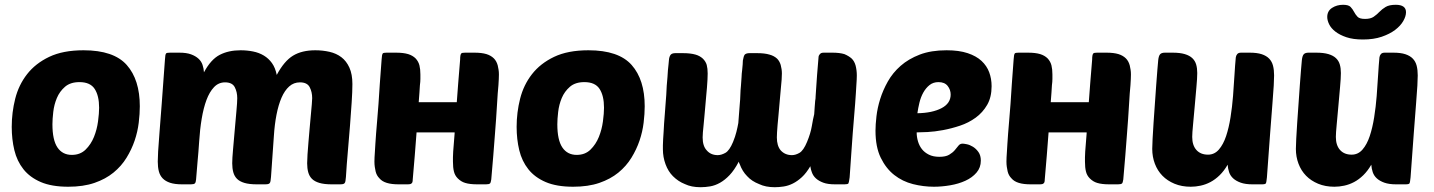

<svg xmlns="http://www.w3.org/2000/svg" viewBox="-20 -770 5989 802"><path d="M265 10Q196 10 150.5 -9.5Q105 -29 78 -63Q51 -97 40 -142.5Q29 -188 29 -240Q29 -300 43.5 -357.5Q58 -415 93 -460Q128 -505 185.5 -532.5Q243 -560 329 -560Q455 -560 509.5 -498.5Q564 -437 564 -326Q564 -295 559.5 -257.5Q555 -220 542.5 -183Q530 -146 508.5 -111Q487 -76 454 -49Q421 -22 374.5 -6Q328 10 265 10ZM312 -427Q274 -427 251.5 -407.5Q229 -388 217.5 -360.5Q206 -333 202.5 -302.5Q199 -272 199 -251Q199 -185 220 -154Q241 -123 280 -123Q315 -123 337.5 -145Q360 -167 372.5 -198Q385 -229 389.5 -263Q394 -297 394 -320Q394 -370 375.5 -398.5Q357 -427 312 -427Z M812 -180Q809 -134 805 -92.5Q801 -51 799 -20Q798 -8 794 -4Q790 0 777 0H741Q710 0 690.5 -6.5Q671 -13 659.5 -25Q648 -37 643.5 -54.5Q639 -72 639 -95Q639 -110 640.5 -137.5Q642 -165 646 -213.5Q650 -262 655.5 -336.5Q661 -411 669 -521Q670 -543 674 -547Q677 -550 690 -550H729Q759 -550 778 -543Q797 -536 809 -525Q821 -514 826 -499Q831 -484 832 -468Q861 -522 898 -541Q935 -560 985 -560Q1012 -560 1037 -555Q1062 -550 1082 -538Q1102 -526 1116 -506.5Q1130 -487 1136 -457Q1167 -515 1204 -537.5Q1241 -560 1297 -560Q1328 -560 1356.5 -553.5Q1385 -547 1406 -531Q1427 -515 1439.5 -487.5Q1452 -460 1452 -419Q1452 -388 1449 -343Q1446 -298 1442 -245.5Q1438 -193 1433 -137.5Q1428 -82 1425 -31Q1424 -20 1423 -14Q1422 -8 1419.5 -5Q1417 -2 1412 -1Q1407 0 1398 0H1366Q1334 0 1314 -6Q1294 -12 1283 -23Q1272 -34 1267.5 -50.5Q1263 -67 1263 -88Q1263 -101 1264.5 -125Q1266 -149 1268.5 -177Q1271 -205 1273.5 -235Q1276 -265 1278.5 -290.5Q1281 -316 1282.5 -335Q1284 -354 1284 -360Q1284 -386 1273.5 -406Q1263 -426 1233 -426Q1207 -426 1188 -409Q1169 -392 1156 -362Q1143 -332 1135 -291Q1127 -250 1124 -202Q1122 -171 1119 -131Q1116 -91 1112 -31Q1111 -20 1110 -14Q1109 -8 1106.5 -5Q1104 -2 1099 -1Q1094 0 1085 0H1053Q1021 0 1001 -6Q981 -12 970 -23Q959 -34 954.5 -50.5Q950 -67 950 -88Q950 -108 953.5 -146.5Q957 -185 960.5 -226.5Q964 -268 967.5 -305.5Q971 -343 971 -360Q971 -386 960.5 -406Q950 -426 920 -426Q893 -426 874 -406Q855 -386 842.5 -352.5Q830 -319 822.5 -274Q815 -229 812 -180Z M2059 -497Q2061 -488 2062.5 -479Q2064 -470 2064 -459Q2064 -451 2063.5 -440Q2063 -429 2062 -414Q2059 -385 2056 -332Q2053 -279 2047 -204Q2044 -166 2040.5 -120Q2037 -74 2032 -20Q2030 -7 2027 -4Q2023 0 2010 0H1974Q1942 0 1923 -6Q1906 -11 1892 -25Q1880 -37 1876 -54Q1872 -70 1872 -95Q1872 -103 1872 -113Q1872 -123 1873 -137Q1875 -166 1879 -213V-217H1720Q1720 -209 1719 -204Q1716 -166 1712.5 -120Q1709 -74 1704 -20Q1704 -7 1699 -4Q1696 0 1682 0H1646Q1615 0 1596 -6Q1576 -12 1565 -25Q1553 -37 1549 -54Q1547 -63 1545.5 -73Q1544 -83 1544 -95Q1544 -103 1544.5 -113Q1545 -123 1546 -137Q1547 -151 1548 -170Q1549 -189 1551 -213Q1553 -237 1555.5 -267.5Q1558 -298 1561 -336Q1563 -374 1566.5 -419.5Q1570 -465 1574 -521Q1575 -542 1579 -547Q1582 -550 1595 -550H1634Q1665 -550 1685 -544Q1704 -538 1716 -526Q1728 -513 1732 -497Q1736 -481 1736 -459Q1736 -451 1736 -440Q1736 -429 1734 -414Q1733 -400 1732 -382.5Q1731 -365 1729 -343H1888Q1891 -379 1894 -423Q1897 -467 1902 -521Q1902 -542 1907 -547Q1910 -550 1923 -550H1962Q1992 -550 2012 -544Q2031 -538 2043 -526Q2054 -515 2059 -497Z M2374 10Q2305 10 2259.5 -9.5Q2214 -29 2187 -63Q2160 -97 2149 -142.5Q2138 -188 2138 -240Q2138 -300 2152.5 -357.5Q2167 -415 2202 -460Q2237 -505 2294.5 -532.5Q2352 -560 2438 -560Q2564 -560 2618.5 -498.5Q2673 -437 2673 -326Q2673 -295 2668.5 -257.5Q2664 -220 2651.5 -183Q2639 -146 2617.5 -111Q2596 -76 2563 -49Q2530 -22 2483.5 -6Q2437 10 2374 10ZM2421 -427Q2383 -427 2360.5 -407.5Q2338 -388 2326.5 -360.5Q2315 -333 2311.5 -302.5Q2308 -272 2308 -251Q2308 -185 2329 -154Q2350 -123 2389 -123Q2424 -123 2446.5 -145Q2469 -167 2481.5 -198Q2494 -229 2498.5 -263Q2503 -297 2503 -320Q2503 -370 2484.5 -398.5Q2466 -427 2421 -427Z M3554 -496Q3559 -476 3559 -455Q3559 -447 3558.5 -437Q3558 -427 3557 -413Q3556 -399 3555 -380Q3554 -361 3552 -337Q3550 -312 3547.5 -281.5Q3545 -251 3542 -214Q3539 -176 3536 -130Q3533 -84 3529 -29Q3526 -7 3524 -4Q3521 0 3508 0H3469Q3437 0 3419 -7Q3400 -14 3388 -25Q3376 -36 3371 -51Q3367 -61 3365 -74V-75V-76Q3348 -47 3329.5 -30Q3311 -13 3292 -3.5Q3273 6 3253.5 9Q3234 12 3216 12Q3178 12 3151 -1Q3120 -13 3101 -34Q3081 -54 3070 -84Q3067 -89 3066 -95V-94Q3065 -94 3065 -93Q3047 -59 3027.5 -38.5Q3008 -18 2987.5 -6.5Q2967 5 2946.5 8.5Q2926 12 2906 12Q2868 12 2841 -1Q2813 -12 2791 -34Q2771 -54 2760 -84Q2749 -114 2749 -146Q2749 -153 2749 -163.5Q2749 -174 2750 -189Q2751 -203 2752 -219.5Q2753 -236 2754 -255Q2756 -274 2757 -293.5Q2758 -313 2760 -334Q2762 -354 2763 -373.5Q2764 -393 2765 -412Q2767 -431 2768 -447Q2769 -463 2770 -477Q2772 -491 2772.5 -501Q2773 -511 2774 -517Q2775 -534 2782 -542Q2788 -548 2801 -548H2833Q2864 -548 2885 -542Q2903 -537 2916 -525Q2928 -513 2932 -499Q2936 -484 2936 -463Q2936 -441 2933 -404Q2931 -385 2929.5 -365Q2928 -345 2926 -325Q2924 -305 2922.5 -285.5Q2921 -266 2919 -248Q2917 -230 2916 -217Q2915 -204 2915 -196Q2915 -160 2932 -142Q2949 -122 2978 -122Q2993 -122 3010 -131.5Q3027 -141 3042 -177Q3051 -199 3056 -219Q3061 -239 3064 -256Q3067 -292 3070 -334Q3072 -354 3072.5 -373.5Q3073 -393 3075 -412Q3077 -431 3077.5 -447Q3078 -463 3080 -477Q3083 -505 3083 -517Q3086 -536 3091 -542Q3097 -548 3111 -548H3143Q3174 -548 3194 -542Q3213 -537 3226 -525Q3236 -515 3241 -499Q3246 -481 3246 -463Q3246 -452 3245 -437.5Q3244 -423 3242 -404Q3240 -385 3238.5 -365Q3237 -345 3235 -325Q3233 -305 3231.5 -285.5Q3230 -266 3228 -248Q3225 -212 3225 -196Q3225 -161 3241 -142Q3259 -122 3288 -122Q3303 -122 3319.5 -131.5Q3336 -141 3351 -177Q3366 -213 3371 -243Q3376 -273 3381 -293Q3382 -309 3383 -322.5Q3384 -336 3385 -348Q3386 -353 3386.5 -358.5Q3387 -364 3387 -369Q3389 -392 3390 -413.5Q3391 -435 3393 -457Q3396 -497 3399 -530Q3399 -538 3405 -544Q3409 -550 3421 -550H3457Q3487 -550 3507 -544Q3526 -536 3538 -525Q3549 -514 3554 -496Z M3881 10Q3837 10 3793.5 -1Q3750 -12 3715.5 -39Q3681 -66 3659 -111Q3637 -156 3637 -224Q3637 -249 3641 -284Q3645 -319 3656.5 -356Q3668 -393 3688.5 -429.5Q3709 -466 3742 -495Q3775 -524 3822 -542Q3869 -560 3934 -560Q3986 -560 4022 -548Q4058 -536 4080 -515.5Q4102 -495 4112 -468Q4122 -441 4122 -410Q4122 -364 4103.5 -332Q4085 -300 4055.5 -278.5Q4026 -257 3990 -245Q3954 -233 3919 -226.5Q3884 -220 3854.5 -218.5Q3825 -217 3809 -217Q3809 -198 3814.5 -179.5Q3820 -161 3831 -147Q3842 -133 3860 -124Q3878 -115 3904 -115Q3930 -115 3944.5 -123.5Q3959 -132 3968 -142.5Q3977 -153 3983.5 -161.5Q3990 -170 4001 -170Q4006 -170 4018.5 -167.5Q4031 -165 4044 -157Q4057 -149 4067 -135Q4077 -121 4077 -99Q4077 -70 4059 -49Q4041 -28 4012.5 -15Q3984 -2 3949 4Q3914 10 3881 10ZM3900 -427Q3878 -427 3862.5 -414.5Q3847 -402 3836.5 -383Q3826 -364 3820.5 -341Q3815 -318 3812 -297Q3874 -298 3912.5 -318Q3951 -338 3951 -375Q3951 -395 3938.5 -411Q3926 -427 3900 -427Z M4699 -497Q4701 -488 4702.5 -479Q4704 -470 4704 -459Q4704 -451 4703.5 -440Q4703 -429 4702 -414Q4699 -385 4696 -332Q4693 -279 4687 -204Q4684 -166 4680.5 -120Q4677 -74 4672 -20Q4670 -7 4667 -4Q4663 0 4650 0H4614Q4582 0 4563 -6Q4546 -11 4532 -25Q4520 -37 4516 -54Q4512 -70 4512 -95Q4512 -103 4512 -113Q4512 -123 4513 -137Q4515 -166 4519 -213V-217H4360Q4360 -209 4359 -204Q4356 -166 4352.5 -120Q4349 -74 4344 -20Q4344 -7 4339 -4Q4336 0 4322 0H4286Q4255 0 4236 -6Q4216 -12 4205 -25Q4193 -37 4189 -54Q4187 -63 4185.5 -73Q4184 -83 4184 -95Q4184 -103 4184.5 -113Q4185 -123 4186 -137Q4187 -151 4188 -170Q4189 -189 4191 -213Q4193 -237 4195.5 -267.5Q4198 -298 4201 -336Q4203 -374 4206.5 -419.5Q4210 -465 4214 -521Q4215 -542 4219 -547Q4222 -550 4235 -550H4274Q4305 -550 4325 -544Q4344 -538 4356 -526Q4368 -513 4372 -497Q4376 -481 4376 -459Q4376 -451 4376 -440Q4376 -429 4374 -414Q4373 -400 4372 -382.5Q4371 -365 4369 -343H4528Q4531 -379 4534 -423Q4537 -467 4542 -521Q4542 -542 4547 -547Q4550 -550 4563 -550H4602Q4632 -550 4652 -544Q4671 -538 4683 -526Q4694 -515 4699 -497Z M4981 -465Q4981 -444 4977.5 -406Q4974 -368 4970.5 -327Q4967 -286 4963.5 -250Q4960 -214 4960 -198Q4960 -163 4977.5 -143.5Q4995 -124 5026 -124Q5053 -124 5071.5 -145.5Q5090 -167 5101.5 -201.5Q5113 -236 5120 -280Q5127 -324 5130.5 -369Q5134 -414 5136.5 -456.5Q5139 -499 5142 -530Q5143 -538 5148 -544Q5153 -550 5164 -550H5200Q5231 -550 5250.5 -543.5Q5270 -537 5281.5 -525Q5293 -513 5297.5 -495.5Q5302 -478 5302 -455Q5302 -440 5300.5 -412.5Q5299 -385 5295 -336.5Q5291 -288 5285.5 -213.5Q5280 -139 5272 -29Q5270 -8 5267.5 -4Q5265 0 5251 0H5212Q5182 0 5162.5 -7Q5143 -14 5131 -25Q5119 -36 5114 -51Q5109 -66 5108 -82Q5093 -56 5074.5 -38Q5056 -20 5036 -9.5Q5016 1 4995 5.5Q4974 10 4954 10Q4916 10 4886 -2.5Q4856 -15 4835.5 -36Q4815 -57 4804 -86Q4793 -115 4793 -148Q4793 -161 4794.5 -190.5Q4796 -220 4798.5 -257Q4801 -294 4804 -335.5Q4807 -377 4809.5 -414Q4812 -451 4814.5 -479Q4817 -507 4818 -519Q4820 -537 4826 -543.5Q4832 -550 4846 -550H4878Q4909 -550 4929 -544Q4949 -538 4960.5 -527Q4972 -516 4976.5 -500.5Q4981 -485 4981 -465Z M5673 -605Q5632 -605 5604 -614.5Q5576 -624 5558 -638Q5540 -652 5532 -668.5Q5524 -685 5524 -699Q5524 -724 5544 -737Q5564 -750 5590 -750Q5613 -750 5621.5 -741Q5630 -732 5636 -720.5Q5642 -709 5650.5 -700Q5659 -691 5682 -691Q5705 -691 5718 -700Q5731 -709 5742 -720.5Q5753 -732 5768 -741Q5783 -750 5810 -750Q5853 -750 5853 -719Q5853 -702 5841.5 -682Q5830 -662 5807.5 -645Q5785 -628 5751.5 -616.5Q5718 -605 5673 -605ZM5581 -465Q5581 -444 5577.5 -406Q5574 -368 5570.5 -327Q5567 -286 5563.5 -250Q5560 -214 5560 -198Q5560 -163 5577.5 -143.5Q5595 -124 5626 -124Q5653 -124 5671.5 -145.5Q5690 -167 5701.5 -201.5Q5713 -236 5720 -280Q5727 -324 5730.5 -369Q5734 -414 5736.5 -456.5Q5739 -499 5742 -530Q5743 -538 5748 -544Q5753 -550 5764 -550H5800Q5831 -550 5850.5 -543.5Q5870 -537 5881.5 -525Q5893 -513 5897.5 -495.5Q5902 -478 5902 -455Q5902 -440 5900.5 -412.5Q5899 -385 5895 -336.5Q5891 -288 5885.5 -213.5Q5880 -139 5872 -29Q5870 -8 5867.5 -4Q5865 0 5851 0H5812Q5782 0 5762.5 -7Q5743 -14 5731 -25Q5719 -36 5714 -51Q5709 -66 5708 -82Q5693 -56 5674.5 -38Q5656 -20 5636 -9.5Q5616 1 5595 5.5Q5574 10 5554 10Q5516 10 5486 -2.5Q5456 -15 5435.5 -36Q5415 -57 5404 -86Q5393 -115 5393 -148Q5393 -161 5394.5 -190.5Q5396 -220 5398.5 -257Q5401 -294 5404 -335.5Q5407 -377 5409.5 -414Q5412 -451 5414.5 -479Q5417 -507 5418 -519Q5420 -537 5426 -543.5Q5432 -550 5446 -550H5478Q5509 -550 5529 -544Q5549 -538 5560.5 -527Q5572 -516 5576.5 -500.5Q5581 -485 5581 -465Z"/></svg>

Font: Poetsen One
Style: Regular
Weight: 400
Designer: Pablo Impallari, Rodrigo Fuenzalida
Foundry: Pablo Impallari, Rodrigo Fuenzalida
Version: Version 1.001; ttfautohint (v0.93) -l 8 -r 50 -G 200 -x 14 -